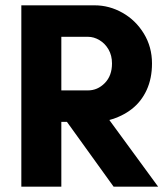

<svg xmlns="http://www.w3.org/2000/svg" viewBox="-20 -700 613 720"><path d="M60 -680H335Q390 -680 439.5 -652Q489 -624 519.5 -574Q550 -524 550 -462Q550 -406 530 -362.5Q510 -319 474 -291Q438 -263 390 -250L573 0H406L231 -243H210V0H60ZM400 -462Q400 -492 387 -514.5Q374 -537 353 -549.5Q332 -562 310 -562H210V-361H310Q346 -361 373 -388.5Q400 -416 400 -462Z"/></svg>

Font: Teachers[wght]
Style: Regular
Weight: 400
Designer: Alfredo Marco Pradil & Chank Diesel
Version: Version 1.000;Glyphs 3.1.2 (3151)